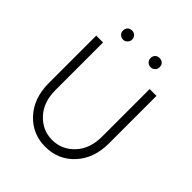

<svg xmlns="http://www.w3.org/2000/svg" viewBox="-239 -1030 1192 1192"><g transform="rotate(45 357.0 -434.0)"><path d="M228 -880Q210 -880 199 -869Q188 -858 188 -840Q188 -823 199 -812Q211 -800 228 -800Q244 -800 256 -812Q268 -824 268 -840Q268 -857 256 -869Q245 -880 228 -880ZM470 -880Q452 -880 441 -869Q430 -858 430 -840Q430 -823 441 -812Q453 -800 470 -800Q487 -800 499 -812Q510 -823 510 -840Q510 -858 499 -869Q488 -880 470 -880ZM93 -700V-283Q93 -151 169 -69Q244 12 357 12Q471 12 546 -69Q622 -151 622 -283V-700H562V-283Q562 -176 503 -113Q443 -48 357 -48Q272 -48 212 -113Q153 -176 153 -283V-700Z"/></g></svg>

Font: Unageo Variable
Style: Regular
Weight: 300
Designer: Richard Sepsi
Foundry: Richard Sepsi
Version: Version 2.200